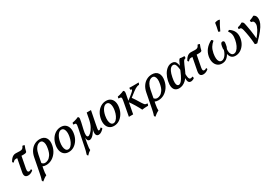

<svg xmlns="http://www.w3.org/2000/svg" viewBox="86 -2010 5128 3541"><g transform="rotate(-30 2650.0 -239.0)"><path d="M37 -333Q28 -334 22.5 -341Q17 -348 14 -355Q34 -393 55.5 -416Q77 -439 100.5 -450Q124 -461 149 -461Q172 -461 194.5 -459.5Q217 -458 240 -458Q275 -458 293.5 -470.5Q312 -483 328 -520Q340 -519 351.5 -516.5Q363 -514 371 -509Q359 -482 348.5 -448.5Q338 -415 333 -389Q328 -380 314 -374Q300 -368 257 -368Q232 -368 204.5 -369Q177 -370 151 -370.5Q125 -371 103 -371Q90 -371 80 -368Q70 -365 60.5 -357Q51 -349 37 -333ZM150 9Q105 9 87.5 -18Q70 -45 80 -100L136 -391H226L174 -121Q167 -81 174 -64.5Q181 -48 202 -48Q225 -48 248 -67Q259 -54 259 -38Q241 -20 212 -5.5Q183 9 150 9Z M333 243Q326 238 322 229.5Q318 221 317 213Q322 199 327 183Q332 167 338 142.5Q344 118 351 81L411 -229Q426 -305 462.5 -358Q499 -411 551 -439Q603 -467 663 -467Q751 -467 790 -408.5Q829 -350 809 -249Q794 -172 753.5 -114Q713 -56 656 -23.5Q599 9 533 9Q509 9 492 4.5Q475 0 450 -10L462 -83Q476 -62 493 -49.5Q510 -37 537 -37Q564 -37 598 -53.5Q632 -70 662.5 -114Q693 -158 708 -240Q719 -295 715 -334.5Q711 -374 693.5 -396Q676 -418 646 -418Q622 -418 594 -401Q566 -384 541.5 -342.5Q517 -301 503 -229L450 44Q442 87 439 118.5Q436 150 438 172Q413 182 383.5 203Q354 224 333 243Z M1016 9Q956 9 918 -22.5Q880 -54 867 -108Q854 -162 867 -230Q881 -301 916 -354Q951 -407 1002 -437Q1053 -467 1112 -467Q1171 -467 1208.5 -437.5Q1246 -408 1260 -356.5Q1274 -305 1262 -238Q1250 -167 1214.5 -111Q1179 -55 1128 -23Q1077 9 1016 9ZM1029 -39Q1059 -39 1085.5 -64Q1112 -89 1132.5 -131.5Q1153 -174 1163 -228Q1179 -311 1161 -365Q1143 -419 1097 -419Q1054 -419 1018 -369.5Q982 -320 966 -240Q955 -182 959 -136.5Q963 -91 981 -65Q999 -39 1029 -39Z M1290 244Q1283 239 1278.5 230Q1274 221 1273 213Q1277 199 1282.5 183Q1288 167 1294.5 142.5Q1301 118 1308 81L1383 -283Q1391 -321 1393 -342Q1395 -363 1390 -373Q1385 -383 1372.5 -385.5Q1360 -388 1338 -388Q1337 -397 1338 -407.5Q1339 -418 1343 -426Q1358 -428 1384.5 -434.5Q1411 -441 1437 -450.5Q1463 -460 1476 -467Q1488 -460 1493.5 -451Q1499 -442 1497 -419Q1495 -396 1484.5 -349Q1474 -302 1454 -218Q1436 -142 1440 -103.5Q1444 -65 1468 -65Q1489 -65 1522.5 -94.5Q1556 -124 1589 -184.5Q1622 -245 1639 -337L1662 -458H1753L1704 -210Q1690 -140 1685 -108Q1680 -76 1683 -68Q1686 -60 1695 -60Q1709 -60 1720 -67.5Q1731 -75 1747 -91Q1754 -85 1758.5 -76.5Q1763 -68 1766 -59Q1743 -33 1713 -12Q1683 9 1651 9Q1626 9 1612 -5.5Q1598 -20 1595 -45Q1592 -70 1598 -103Q1600 -111 1603.5 -123.5Q1607 -136 1614 -151H1612Q1603 -126 1586 -98.5Q1569 -71 1548 -46.5Q1527 -22 1504 -6.5Q1481 9 1459 9Q1434 9 1421.5 -10Q1409 -29 1406.5 -56.5Q1404 -84 1408 -108L1412 -107L1383 44Q1375 87 1372.5 118.5Q1370 150 1373 173Q1346 189 1330 203.5Q1314 218 1290 244Z M1979 9Q1919 9 1881 -22.5Q1843 -54 1830 -108Q1817 -162 1830 -230Q1844 -301 1879 -354Q1914 -407 1965 -437Q2016 -467 2075 -467Q2134 -467 2171.5 -437.5Q2209 -408 2223 -356.5Q2237 -305 2225 -238Q2213 -167 2177.5 -111Q2142 -55 2091 -23Q2040 9 1979 9ZM1992 -39Q2022 -39 2048.5 -64Q2075 -89 2095.5 -131.5Q2116 -174 2126 -228Q2142 -311 2124 -365Q2106 -419 2060 -419Q2017 -419 1981 -369.5Q1945 -320 1929 -240Q1918 -182 1922 -136.5Q1926 -91 1944 -65Q1962 -39 1992 -39Z M2576 9Q2567 -12 2549 -44.5Q2531 -77 2508.5 -115Q2486 -153 2462.5 -188Q2439 -223 2419 -248L2515 -323Q2555 -354 2574 -373.5Q2593 -393 2595 -403Q2597 -411 2590 -415Q2583 -419 2569 -419Q2568 -429 2568.5 -439Q2569 -449 2571 -460Q2593 -459 2611.5 -458.5Q2630 -458 2646 -458Q2662 -458 2675 -458Q2692 -458 2717 -458.5Q2742 -459 2769 -460Q2767 -450 2763 -438.5Q2759 -427 2754 -418Q2735 -418 2715 -412Q2695 -406 2672.5 -393Q2650 -380 2620 -357L2490 -257L2503 -297Q2531 -260 2559 -216Q2587 -172 2627 -106Q2645 -78 2656.5 -65Q2668 -52 2682 -48Q2696 -44 2719 -43Q2716 -29 2713 -18.5Q2710 -8 2705 0Q2681 0 2660 1Q2639 2 2619 3.5Q2599 5 2576 9ZM2296 0 2351 -291Q2360 -338 2359.5 -358Q2359 -378 2345.5 -383Q2332 -388 2300 -388Q2300 -399 2301 -409Q2302 -419 2306 -426Q2322 -428 2348.5 -434.5Q2375 -441 2401.5 -450.5Q2428 -460 2442 -467Q2458 -462 2463 -446Q2468 -430 2463 -402L2387 0Z M2721 243Q2714 238 2710 229.5Q2706 221 2705 213Q2710 199 2715 183Q2720 167 2726 142.5Q2732 118 2739 81L2799 -229Q2814 -305 2850.5 -358Q2887 -411 2939 -439Q2991 -467 3051 -467Q3139 -467 3178 -408.5Q3217 -350 3197 -249Q3182 -172 3141.5 -114Q3101 -56 3044 -23.5Q2987 9 2921 9Q2897 9 2880 4.5Q2863 0 2838 -10L2850 -83Q2864 -62 2881 -49.5Q2898 -37 2925 -37Q2952 -37 2986 -53.5Q3020 -70 3050.5 -114Q3081 -158 3096 -240Q3107 -295 3103 -334.5Q3099 -374 3081.5 -396Q3064 -418 3034 -418Q3010 -418 2982 -401Q2954 -384 2929.5 -342.5Q2905 -301 2891 -229L2838 44Q2830 87 2827 118.5Q2824 150 2826 172Q2801 182 2771.5 203Q2742 224 2721 243Z M3366 9Q3319 9 3287.5 -14.5Q3256 -38 3246 -87Q3236 -136 3252 -213Q3268 -286 3300 -343Q3332 -400 3377.5 -433.5Q3423 -467 3478 -467Q3513 -467 3536.5 -449.5Q3560 -432 3572.5 -389Q3585 -346 3586 -267L3552 -268Q3547 -321 3538.5 -355Q3530 -389 3515.5 -405Q3501 -421 3477 -421Q3455 -421 3432.5 -404.5Q3410 -388 3390 -346.5Q3370 -305 3355 -231Q3341 -162 3343 -122Q3345 -82 3358 -65.5Q3371 -49 3390 -49Q3407 -49 3428.5 -65Q3450 -81 3477 -124Q3504 -167 3539 -249Q3572 -326 3590.5 -369Q3609 -412 3619.5 -431.5Q3630 -451 3637 -457.5Q3644 -464 3653 -467Q3667 -461 3692.5 -459.5Q3718 -458 3743 -458Q3746 -451 3745.5 -439Q3745 -427 3742 -415Q3726 -413 3714.5 -405.5Q3703 -398 3691.5 -378.5Q3680 -359 3664 -321.5Q3648 -284 3622 -223Q3598 -166 3569.5 -122.5Q3541 -79 3508.5 -50Q3476 -21 3440 -6Q3404 9 3366 9ZM3614 9Q3588 9 3572.5 -7.5Q3557 -24 3553.5 -56Q3550 -88 3557 -134L3593 -191Q3593 -129 3598.5 -97.5Q3604 -66 3614.5 -55.5Q3625 -45 3639 -45Q3651 -45 3662 -49Q3673 -53 3682 -58Q3693 -40 3690 -20Q3675 -7 3654 1Q3633 9 3614 9Z M3768 -333Q3759 -334 3753.5 -341Q3748 -348 3745 -355Q3765 -393 3786.5 -416Q3808 -439 3831.5 -450Q3855 -461 3880 -461Q3903 -461 3925.5 -459.5Q3948 -458 3971 -458Q4006 -458 4024.5 -470.5Q4043 -483 4059 -520Q4071 -519 4082.5 -516.5Q4094 -514 4102 -509Q4090 -482 4079.5 -448.5Q4069 -415 4064 -389Q4059 -380 4045 -374Q4031 -368 3988 -368Q3963 -368 3935.5 -369Q3908 -370 3882 -370.5Q3856 -371 3834 -371Q3821 -371 3811 -368Q3801 -365 3791.5 -357Q3782 -349 3768 -333ZM3881 9Q3836 9 3818.5 -18Q3801 -45 3811 -100L3867 -391H3957L3905 -121Q3898 -81 3905 -64.5Q3912 -48 3933 -48Q3956 -48 3979 -67Q3990 -54 3990 -38Q3972 -20 3943 -5.5Q3914 9 3881 9Z M4279 9Q4224 9 4185.5 -21.5Q4147 -52 4131.5 -106Q4116 -160 4129 -231Q4159 -384 4318 -467Q4331 -463 4338 -455Q4345 -447 4349 -435Q4303 -398 4275 -352.5Q4247 -307 4233 -236Q4222 -175 4225.5 -131Q4229 -87 4247 -63Q4265 -39 4295 -39Q4326 -39 4353 -61.5Q4380 -84 4400.5 -120Q4421 -156 4430 -194Q4426 -207 4426.5 -223.5Q4427 -240 4433 -271Q4442 -318 4455 -329.5Q4468 -341 4484 -341Q4504 -341 4513.5 -325Q4523 -309 4512 -257Q4508 -230 4503 -214.5Q4498 -199 4487 -180Q4482 -145 4487.5 -112.5Q4493 -80 4510.5 -59.5Q4528 -39 4557 -39Q4588 -39 4617 -65Q4646 -91 4669 -138.5Q4692 -186 4704 -250Q4717 -317 4708 -361.5Q4699 -406 4667 -447Q4678 -462 4699 -464Q4765 -422 4791 -360.5Q4817 -299 4801 -217Q4788 -149 4752.5 -98Q4717 -47 4669 -19Q4621 9 4567 9Q4511 9 4480.5 -22Q4450 -53 4442.5 -103.5Q4435 -154 4446 -213L4478 -205Q4467 -146 4441 -97.5Q4415 -49 4375 -20Q4335 9 4279 9ZM4544 -522Q4522 -524 4508 -536Q4521 -589 4529 -631.5Q4537 -674 4541 -708Q4575 -722 4606 -722Q4629 -722 4645 -713Q4621 -676 4594.5 -625Q4568 -574 4544 -522Z M5215 -468Q5243 -458 5258 -433.5Q5273 -409 5273 -365Q5273 -326 5251.5 -275.5Q5230 -225 5176 -156Q5122 -87 5026 9Q5013 10 5000.5 7.5Q4988 5 4978 0Q4972 -93 4958.5 -179Q4945 -265 4930 -326Q4921 -362 4909 -376Q4897 -390 4858 -388Q4858 -392 4859 -405Q4860 -418 4863 -426Q4880 -428 4899 -435Q4918 -442 4935.5 -450.5Q4953 -459 4963 -467Q4982 -461 4991.5 -450Q5001 -439 5006.5 -417.5Q5012 -396 5019 -356Q5029 -306 5037 -252.5Q5045 -199 5050.5 -150.5Q5056 -102 5058 -66H5049Q5117 -145 5150 -208Q5183 -271 5183 -309Q5183 -348 5169 -365.5Q5155 -383 5122 -387Q5114 -404 5116 -424Q5134 -429 5153.5 -437Q5173 -445 5190 -453.5Q5207 -462 5215 -468Z"/></g></svg>

Font: Vollkorn
Style: Italic
Weight: 400
Italic angle: -11°
Designer: Friedrich Althausen
Foundry: Friedrich Althausen
Version: Version 5.001